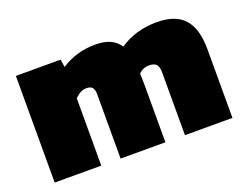

<svg xmlns="http://www.w3.org/2000/svg" viewBox="-82 -643 1030 802"><g transform="rotate(-20 432.5 -242.0)"><path d="M40 0V-474.1H238.8L244.1 -439.9Q313 -483.9 394 -483.9Q436 -483.9 461.7 -471.9Q487.3 -460 503.9 -436Q575.2 -483.9 668.9 -483.9Q752 -483.9 791 -440.2Q830.1 -396.5 830.1 -306.2V0H619.1V-280.8Q619.1 -304.2 609.6 -314.7Q600.1 -325.2 577.1 -325.2Q549.3 -325.2 530.8 -305.2Q532.2 -276.4 532.2 -250V0H333V-285.2Q333 -306.6 325.2 -315.9Q317.4 -325.2 297.9 -325.2Q272 -325.2 247.1 -298.8V0Z"/></g></svg>

Font: Kanit ExtraBold
Style: Regular
Weight: 800
Designer: Katatrad Team
Foundry: CadsonDemak
Version: Version 1.000;PS 001.000;hotconv 1.0.88;makeotf.lib2.5.64775